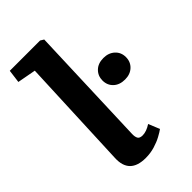

<svg xmlns="http://www.w3.org/2000/svg" viewBox="-234 -852 950 950"><g transform="rotate(-45 241.5 -376.5)"><path d="M116 -680 19 -698 28 -767H240L258 -756L235 -120Q234 -100 240 -88Q246 -76 267 -76Q294 -76 326 -97L350 -38Q338 -29 315 -16.5Q292 -4 262 5Q232 14 199 14Q86 14 91 -94ZM318.2 -408.7Q318.2 -441 340.4 -462.7Q362.5 -484.4 400.4 -484.4Q436.4 -484.4 459.4 -463.2Q482.5 -441.9 482.5 -408.7Q482.5 -375.5 459.9 -354.2Q437.3 -333 401.3 -333Q363.4 -333 340.8 -354.2Q318.2 -375.5 318.2 -408.7Z"/></g></svg>

Font: Literata 7pt
Style: Bold Italic
Weight: 700
Italic angle: -2°
Designer: Latin by Veronika Burian and Jose Scaglione. Greek by Irene Vlachou. Cyrillic by Vera Evstafieva
Foundry: TypeTogether
Version: Version 3.002